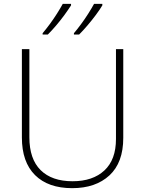

<svg xmlns="http://www.w3.org/2000/svg" viewBox="-20 -970 756 1000"><path d="M622 -252Q622 -123 550 -56.5Q478 10 356 10Q231 10 162.5 -58Q94 -126 94 -254V-714H133V-255Q133 -142 191.5 -84Q250 -26 358 -26Q463 -26 523.5 -82Q584 -138 584 -246V-714H622ZM513 -942Q500 -920 479.5 -892.5Q459 -865 436 -838Q413 -811 392 -790H365V-797Q382 -817 402 -844Q422 -871 440 -899.5Q458 -928 470 -950H513ZM350 -942Q336 -920 316 -892.5Q296 -865 273 -838Q250 -811 229 -790H202V-797Q219 -817 239 -844Q259 -871 277 -899.5Q295 -928 307 -950H350Z"/></svg>

Font: Noto Sans Devanagari ExtraLight
Style: Regular
Weight: 200
Designer: Jelle Bosma - Monotype Design Team
Foundry: Monotype Imaging Inc.
Version: Version 2.004; ttfautohint (v1.8.4.7-5d5b)